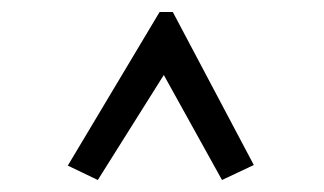

<svg xmlns="http://www.w3.org/2000/svg" viewBox="-20 -643 540 320"><path d="M93 -367 143 -343 253 -518 350 -343 403 -368 268 -623H246Z"/></svg>

Font: Inconsolatazi4
Style: Regular
Weight: 400
Designer: Raph Levien, Kirill Tkachev
Foundry: Cyreal
Version: Version 1.013